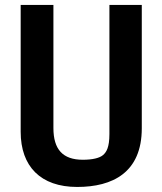

<svg xmlns="http://www.w3.org/2000/svg" viewBox="-20 -750 660 780"><path d="M293.5 9.5C437.5 9.5 556 -49 556 -229V-730H424.5V-205.5C424.5 -150.5 412 -131.5 398.5 -120C384.5 -108 356 -101 316.5 -101C235.5 -101 197 -142.5 197 -230V-730H64V-214.5C64 -74 145 9.5 293.5 9.5Z"/></svg>

Font: Monaspace Argon SemiBold
Style: Regular
Weight: 600
Designer: Riley Cran & the Lettermatic Team
Foundry: Lettermatic
Version: Version 1.000 (Monaspace Argon)